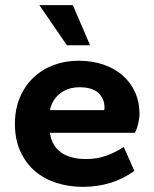

<svg xmlns="http://www.w3.org/2000/svg" viewBox="-20 -716 600 746"><path d="M301 10Q247 10 199 -5.5Q151 -21 115.5 -51.5Q80 -82 59 -128Q38 -174 38 -235Q38 -291 57 -336.5Q76 -382 109.5 -414Q143 -446 188 -463Q233 -480 285 -480Q338 -480 382 -465Q426 -450 457 -422.5Q488 -395 505 -357.5Q522 -320 522 -275Q522 -258 517 -236Q512 -214 504 -200H174Q181 -149 217.5 -123.5Q254 -98 315 -98Q357 -98 393 -111Q429 -124 461 -145L502 -52Q417 10 301 10ZM289 -377Q244 -377 213 -352.5Q182 -328 174 -288H385Q386 -291 386 -298Q386 -333 362 -355Q338 -377 289 -377ZM240 -540 133 -696H263L330 -540Z"/></svg>

Font: Celebes
Style: Bold
Weight: 700
Designer: Anugrah Pasau
Foundry: Lafontype
Version: Version 1.000; ttfautohint (v1.8.4)